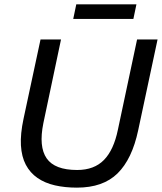

<svg xmlns="http://www.w3.org/2000/svg" viewBox="-20 -849 743 881"><path d="M333 12Q278 12 232 1.5Q186 -9 152 -32.5Q118 -56 98.5 -93Q79 -130 76 -182Q73 -234 88 -304L166 -668H260L179 -284Q157 -176 194 -122.5Q231 -69 334 -69Q412 -69 457 -115Q502 -161 521 -254L609 -668H703L614 -251Q586 -119 519.5 -53.5Q453 12 333 12ZM316 -762 330 -829H606L592 -762Z"/></svg>

Font: Atkinson Hyperlegible Next
Style: Italic
Weight: 400
Italic angle: -12°
Designer: Elliott Scott, Megan Eiswerth, Linus Boman, Theodore Petrosky, Letters from Sweden
Foundry: Applied Design Works, Letters from Sweden
Version: Version 2.001